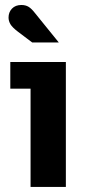

<svg xmlns="http://www.w3.org/2000/svg" viewBox="-20 -742 340 762"><path d="M101.3 0V-390H20.9V-496H241.4V0ZM107.9 -573.4 51.4 -616Q28.8 -633.2 21.3 -646Q13.9 -658.8 13.9 -672.4Q13.9 -693.5 27.6 -707.9Q41.4 -722.2 64.7 -722.2Q81.7 -722.2 93.7 -714.8Q105.6 -707.4 118.6 -690.4L213.4 -573.4Z"/></svg>

Font: Atkinson Hyperlegible Next
Style: Regular
Weight: 400
Designer: Elliott Scott, Megan Eiswerth, Linus Boman, Theodore Petrosky, Letters from Sweden
Foundry: Applied Design Works, Letters from Sweden
Version: Version 2.001